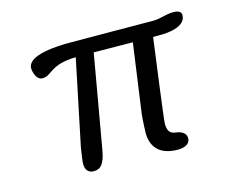

<svg xmlns="http://www.w3.org/2000/svg" viewBox="-88 -724 1091 877"><g transform="rotate(-15 457.5 -286.0)"><path d="M216.8 -28.3C216.8 1.5 231.9 16.1 256.8 16.1C287.1 16.1 307.1 -2 318.4 -67.9L395.5 -508.3L580.1 -506.8L534.7 -180.7C531.7 -158.2 529.3 -95.2 529.3 -89.4C530.8 -20 571.3 20.5 652.8 20.5C676.3 20.5 710.9 13.2 710.9 -18.6C710.9 -43.9 687 -55.2 661.6 -58.1C631.8 -61 625 -82.5 625 -109.9C625 -127.9 662.1 -404.8 675.8 -506.3H706.1C810.1 -506.3 831.1 -542.5 831.1 -567.9C831.1 -579.1 825.2 -591.8 793 -591.8C755.9 -591.8 732.9 -577.6 695.8 -577.6C591.8 -577.6 419.9 -579.6 301.8 -579.6C238.8 -579.6 100.6 -573.7 100.6 -511.7C100.6 -500 108.4 -454.6 139.6 -454.6C185.5 -454.6 186 -505.9 310.5 -508.3L226.6 -104.5C220.2 -63 216.8 -40 216.8 -28.3Z"/></g></svg>

Font: Stoke
Style: Regular
Weight: 400
Designer: Nicole Fally
Foundry: Nicole Fally
Version: Version 1.002